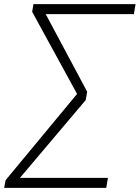

<svg xmlns="http://www.w3.org/2000/svg" viewBox="-34 -725 673 925"><path d="M-14 180 -7 143 346 -283 343 -262 121 -668 127 -705H619L611 -657H170L175 -678L386 -283L379 -243L40 158L42 132H486L478 180Z"/></svg>

Font: Nunito Sans 7pt ExtraLight
Style: Italic
Weight: 250
Italic angle: -9°
Designer: Vernon Adams
Foundry: Vernon Adams
Version: Version 3.101;gftools[0.9.27]